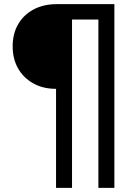

<svg xmlns="http://www.w3.org/2000/svg" viewBox="-20 -725 654 925"><path d="M250 180V-297Q187 -297 140 -323.5Q93 -350 67 -395.5Q41 -441 41 -502Q41 -562 67 -607.5Q93 -653 141 -679Q189 -705 253 -705H531V180H454V-631H327V180Z"/></svg>

Font: Mulish ExtraLight SemiBold
Style: Regular
Weight: 600
Version: Version 3.603